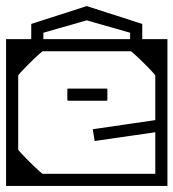

<svg xmlns="http://www.w3.org/2000/svg" viewBox="-40 -613 572 633"><path d="M-20 -205Q-20 -228 -20 -257Q-20 -286 -20 -317.5Q-20 -349 -20 -378.5Q-20 -408 -20 -432Q-20 -456 -20 -470Q-20 -484 -20 -484Q-20 -484 -20 -484Q-20 -484 -20 -484Q-20 -484 -20 -484Q-20 -484 -20 -484Q-20 -484 -0.2 -484Q19.5 -484 50.2 -484Q81 -484 116 -484Q151 -484 181.8 -484Q212.5 -484 232.2 -484Q252 -484 252 -484Q252 -484 252 -484Q252 -484 252 -484Q252 -484 252 -484Q252 -484 252 -484Q252 -484 252 -484Q252 -474.5 252 -464.2Q252 -454 252 -444Q249.5 -444 235.5 -444Q221.5 -444 201.2 -444Q181 -444 160.2 -444Q139.5 -444 123.2 -444Q107 -444 101 -444Q101 -444 101 -444Q101 -444 101 -444Q101 -444 101 -444Q101 -444 101 -444Q99.5 -444 91 -436.5Q82.5 -429 70.5 -417.5Q58.5 -406 47 -394.2Q35.5 -382.5 27.8 -374Q20 -365.5 20 -364V-205ZM-20 -357H20Q20 -329.5 20 -313Q20 -296.5 20 -281.2Q20 -266 20 -242Q20 -242 20 -242Q20 -242 20 -242Q20 -242 20 -242Q20 -242 20 -242Q20 -217 20 -204Q20 -191 20 -182.2Q20 -173.5 20 -161.8Q20 -150 20 -127H-20ZM-20 -279H20V-120Q20 -118.5 27.8 -110Q35.5 -101.5 47 -89.8Q58.5 -78 70.5 -66.5Q82.5 -55 91 -47.5Q99.5 -40 101 -40Q101 -40 101 -40Q101 -40 101 -40Q101 -40 101 -40Q101 -40 101 -40Q107 -40 123.2 -40Q139.5 -40 160.2 -40Q181 -40 201.2 -40Q221.5 -40 235.5 -40Q249.5 -40 252 -40Q252 -30.5 252 -20.2Q252 -10 252 0Q252 0 252 0Q252 0 252 0Q252 0 252 0Q252 0 252 0Q252 0 252 0Q252 0 232.2 0Q212.5 0 181.8 0Q151 0 116 0Q81 0 50.2 0Q19.5 0 -0.2 0Q-20 0 -20 0Q-20 0 -20 0Q-20 0 -20 0Q-20 0 -20 0Q-20 0 -20 0Q-20 0 -20 -14Q-20 -28 -20 -52Q-20 -76 -20 -105.5Q-20 -135 -20 -166.2Q-20 -197.5 -20 -227Q-20 -256.5 -20 -279ZM512 -205H472V-364Q472 -365.5 464.2 -374Q456.5 -382.5 445 -394.2Q433.5 -406 421.5 -417.5Q409.5 -429 401 -436.5Q392.5 -444 391 -444Q391 -444 391 -444Q391 -444 391 -444Q391 -444 391 -444Q391 -444 391 -444Q385 -444 368.8 -444Q352.5 -444 331.8 -444Q311 -444 290.8 -444Q270.5 -444 256.5 -444Q242.5 -444 240 -444Q240 -454 240 -464.2Q240 -474.5 240 -484Q240 -484 240 -484Q240 -484 240 -484Q240 -484 240 -484Q240 -484 240 -484Q240 -484 240 -484Q240 -484 259.8 -484Q279.5 -484 310.2 -484Q341 -484 376 -484Q411 -484 441.8 -484Q472.5 -484 492.2 -484Q512 -484 512 -484Q512 -484 512 -484Q512 -484 512 -484Q512 -484 512 -484Q512 -484 512 -484Q512 -484 512 -470Q512 -456 512 -432Q512 -408 512 -378.5Q512 -349 512 -317.5Q512 -286 512 -257Q512 -228 512 -205ZM512 -249Q512 -249 512 -231Q512 -213 512 -184.8Q512 -156.5 512 -124.5Q512 -92.5 512 -64.2Q512 -36 512 -18Q512 0 512 0Q512 0 512 0Q512 0 512 0Q512 0 512 0Q512 0 512 0Q512 0 492.2 0Q472.5 0 441.8 0Q411 0 376 0Q341 0 310.2 0Q279.5 0 259.8 0Q240 0 240 0Q240 0 240 0Q240 0 240 0Q240 0 240 0Q240 0 240 0Q240 0 240 0Q240 -10 240 -20.2Q240 -30.5 240 -40Q240 -40 263.5 -40Q287 -40 321.5 -40Q356 -40 390.5 -40Q425 -40 448.5 -40Q472 -40 472 -40Q472 -40 472 -40Q472 -40 472 -40Q472 -40 472 -40Q472 -40 472 -40Q472 -40 472 -40Q472 -40 472 -40Q472 -40 472 -40Q472 -40 472 -40Q472 -40 472 -40Q472 -40 472 -40Q472 -40 472 -40Q472 -40 472 -61Q472 -82 472 -113.2Q472 -144.5 472 -175.8Q472 -207 472 -228Q472 -249 472 -249ZM310 -321Q310 -321 310 -321Q310 -321 310 -321Q310 -321 310 -321Q310 -321 310 -321Q310 -321 310 -321Q310 -321 310 -321Q310 -321 310 -321Q313 -321 313.5 -320.5Q314 -320 314 -317Q314 -311.5 314 -306.2Q314 -301 314 -295.8Q314 -290.5 314 -285Q314 -282 313.5 -281.5Q313 -281 310 -281Q310 -281 310 -281Q310 -281 310 -281Q310 -281 310 -281Q310 -281 310 -281Q310 -281 310 -281Q310 -281 310 -281Q310 -281 310 -281Q310 -281 291.2 -281Q272.5 -281 248 -281Q223.5 -281 204.8 -281Q186 -281 186 -281Q186 -281 186 -281Q186 -281 186 -281Q183 -281 182.5 -281.5Q182 -282 182 -285Q182 -290.5 182 -295.8Q182 -301 182 -306.2Q182 -311.5 182 -317Q182 -320 182.5 -320.5Q183 -321 186 -321Q186 -321 186 -321Q186 -321 186 -321Q186 -321 204.8 -321Q223.5 -321 248 -321Q272.5 -321 291.2 -321Q310 -321 310 -321ZM491 -163H472Q472 -163 472 -166.5Q472 -170 472 -173.5Q472 -177 472 -177Q472 -177 451.8 -174Q431.5 -171 401.8 -166.8Q372 -162.5 342.2 -158.2Q312.5 -154 292.2 -151Q272 -148 272 -148Q272 -148 271.8 -150Q271.5 -152 270.8 -156.2Q270 -160.5 269 -167Q268 -173.5 267.2 -178Q266.5 -182.5 266.2 -184.8Q266 -187 266 -187Q266 -187 286.8 -190Q307.5 -193 338.2 -197.5Q369 -202 399.8 -206.5Q430.5 -211 451.2 -214Q472 -217 472 -217Q472 -217 472 -221.8Q472 -226.5 472 -231.2Q472 -236 472 -236H491ZM389 -466Q389 -466 389 -466Q389 -466 389 -466Q389 -466 389 -466Q389 -466 389 -466Q389 -466 389 -466Q389 -466 389 -475.8Q389 -485.5 389 -495.2Q389 -505 389 -505Q389 -505 374.5 -509.2Q360 -513.5 338.8 -519.5Q317.5 -525.5 296.2 -531.5Q275 -537.5 260.5 -541.8Q246 -546 246 -546Q246 -546 246 -546Q246 -546 246 -546Q246 -546 246 -546Q246 -546 246 -546Q246 -546 231.5 -541.8Q217 -537.5 195.8 -531.5Q174.5 -525.5 153.2 -519.5Q132 -513.5 117.5 -509.2Q103 -505 103 -505Q103 -505 103 -495.2Q103 -485.5 103 -475.8Q103 -466 103 -466Q103 -466 103 -466Q103 -466 103 -466Q103 -466 103 -466Q103 -466 103 -466Q103 -466 103 -466Q103 -466 93 -466Q83 -466 73 -466Q63 -466 63 -466Q63 -466 63 -466Q63 -466 63 -466Q63 -466 63 -466Q63 -466 63 -466Q63 -466 63 -466Q63 -466 63 -476.2Q63 -486.5 63 -500Q63 -513.5 63 -523.8Q63 -534 63 -534Q63 -534 81.5 -540Q100 -546 127.2 -554.8Q154.5 -563.5 181.8 -572.2Q209 -581 227.5 -587Q246 -593 246 -593Q246 -593 246 -593Q246 -593 246 -593Q246 -593 246 -593Q246 -593 246 -593Q246 -593 264.5 -587Q283 -581 310.2 -572.2Q337.5 -563.5 364.8 -554.8Q392 -546 410.5 -540Q429 -534 429 -534Q429 -534 429 -523.8Q429 -513.5 429 -500Q429 -486.5 429 -476.2Q429 -466 429 -466Q429 -466 429 -466Q429 -466 429 -466Q429 -466 429 -466Q429 -466 429 -466Q429 -466 429 -466Q429 -466 419 -466Q409 -466 399 -466Q389 -466 389 -466Z"/></svg>

Font: Honk
Style: Regular
Weight: 400
Designer: Noopur Datye & Yesha Goshar
Foundry: Ek Type
Version: Version 1.000